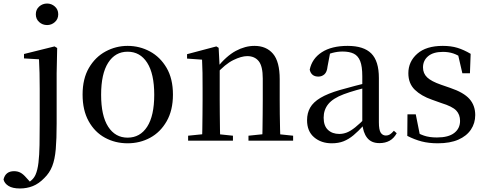

<svg xmlns="http://www.w3.org/2000/svg" viewBox="-104 -797 2757 1088"><path d="M9 271Q-33 271 -56 256.5Q-79 242 -84 220Q-73 173 -24 173Q-4 173 12 181.5Q28 190 45 210L77 245V252H50V243Q64 234 76.5 222.5Q89 211 97 194Q109 167 114 124.5Q119 82 120 25Q121 -32 121 -99V-293Q121 -343 120 -383.5Q119 -424 117 -461L32 -466V-491L205 -534L220 -525L217 -382V-97Q217 -10 212 48Q207 106 192 144.5Q177 183 147 212Q116 244 82 257.5Q48 271 9 271ZM163 -655Q137 -655 118 -672Q99 -689 99 -716Q99 -743 118 -760Q137 -777 163 -777Q188 -777 207 -760Q226 -743 226 -716Q226 -689 207 -672Q188 -655 163 -655Z M619 15Q549 15 491 -16.5Q433 -48 398.5 -110Q364 -172 364 -261Q364 -351 400 -412.5Q436 -474 494.5 -505.5Q553 -537 619 -537Q687 -537 745.5 -505.5Q804 -474 840 -412.5Q876 -351 876 -261Q876 -172 840.5 -110Q805 -48 747 -16.5Q689 15 619 15ZM619 -17Q690 -17 730 -79Q770 -141 770 -260Q770 -379 730 -441.5Q690 -504 619 -504Q549 -504 509 -441.5Q469 -379 469 -260Q469 -141 509 -79Q549 -17 619 -17Z M962 0V-28L1070 -39H1111L1216 -28V0ZM1041 0Q1042 -25 1042.5 -66Q1043 -107 1043.5 -152Q1044 -197 1044 -230V-295Q1044 -346 1043.5 -384.5Q1043 -423 1041 -459L956 -465V-490L1122 -534L1135 -526L1141 -410V-409V-230Q1141 -197 1141.5 -152Q1142 -107 1142.5 -66Q1143 -25 1144 0ZM1304 0V-28L1410 -39H1452L1557 -28V0ZM1382 0Q1383 -25 1383.5 -65.5Q1384 -106 1384.5 -151Q1385 -196 1385 -230V-352Q1385 -422 1362 -450.5Q1339 -479 1297 -479Q1264 -479 1218 -456.5Q1172 -434 1120 -376L1113 -412H1124Q1179 -480 1232 -508.5Q1285 -537 1338 -537Q1405 -537 1443 -492.5Q1481 -448 1481 -348V-230Q1481 -196 1481.5 -151Q1482 -106 1483 -65.5Q1484 -25 1485 0Z M1776 15Q1716 15 1676 -19Q1636 -53 1636 -116Q1636 -156 1653.5 -187Q1671 -218 1712 -242.5Q1753 -267 1822 -287Q1863 -299 1910 -311Q1957 -323 1997 -333V-308Q1957 -298 1916.5 -286.5Q1876 -275 1844 -263Q1783 -240 1756.5 -207.5Q1730 -175 1730 -130Q1730 -84 1754.5 -61Q1779 -38 1819 -38Q1840 -38 1861 -46Q1882 -54 1909 -75.5Q1936 -97 1973 -135L1983 -86H1956Q1926 -53 1899 -30.5Q1872 -8 1843 3.5Q1814 15 1776 15ZM2046 14Q2000 14 1976.5 -16Q1953 -46 1949 -98V-101V-365Q1949 -421 1937 -451Q1925 -481 1900.5 -493Q1876 -505 1837 -505Q1809 -505 1780.5 -497.5Q1752 -490 1718 -472L1767 -499L1752 -420Q1749 -389 1734.5 -376Q1720 -363 1700 -363Q1660 -363 1651 -402Q1664 -465 1719.5 -501Q1775 -537 1866 -537Q1957 -537 2000 -494Q2043 -451 2043 -355V-104Q2043 -61 2053.5 -45Q2064 -29 2083 -29Q2095 -29 2105 -35Q2115 -41 2128 -56L2144 -42Q2128 -13 2103.5 0.5Q2079 14 2046 14Z M2377 15Q2326 15 2285.5 4.5Q2245 -6 2204 -27L2205 -149H2252L2278 -19L2238 -22V-58Q2268 -39 2298.5 -28.5Q2329 -18 2372 -18Q2437 -18 2470 -43.5Q2503 -69 2503 -112Q2503 -148 2481 -171Q2459 -194 2397 -213L2344 -232Q2283 -253 2246.5 -288.5Q2210 -324 2210 -382Q2210 -448 2260.5 -492.5Q2311 -537 2405 -537Q2452 -537 2488 -526Q2524 -515 2563 -492L2559 -382H2516L2488 -503L2522 -495V-463Q2492 -485 2465 -494Q2438 -503 2406 -503Q2351 -503 2322 -478.5Q2293 -454 2293 -415Q2293 -381 2316.5 -358.5Q2340 -336 2395 -317L2447 -299Q2524 -273 2556.5 -236Q2589 -199 2589 -145Q2589 -99 2564.5 -62.5Q2540 -26 2493 -5.5Q2446 15 2377 15Z"/></svg>

Font: Noto Serif JP ExtraLight Medium
Style: Regular
Weight: 500
Version: Version 2.003-H1;hotconv 1.1.1;makeotfexe 2.6.0